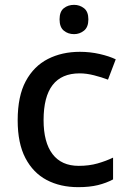

<svg xmlns="http://www.w3.org/2000/svg" viewBox="-20 -763 529 793"><path d="M303 10Q229 10 173 -19.5Q117 -49 85 -110Q53 -171 53 -266Q53 -366 86.5 -428Q120 -490 178 -519.5Q236 -549 310 -549Q352 -549 391.5 -540Q431 -531 458 -518L426 -434Q400 -444 368.5 -452Q337 -460 309 -460Q160 -460 160 -267Q160 -175 197 -126.5Q234 -78 305 -78Q348 -78 383 -88Q418 -98 447 -112V-22Q419 -7 384.5 1.5Q350 10 303 10ZM286 -743Q309 -743 327 -729Q345 -715 345 -683Q345 -651 327 -636.5Q309 -622 286 -622Q261 -622 243.5 -636.5Q226 -651 226 -683Q226 -715 243.5 -729Q261 -743 286 -743Z"/></svg>

Font: Noto Sans Syriac Medium
Style: Regular
Weight: 500
Designer: Patrick Giasson and the Monotype Design Team
Foundry: Monotype Imaging Inc.
Version: Version 3.000; ttfautohint (v1.8.4.7-5d5b)